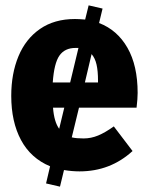

<svg xmlns="http://www.w3.org/2000/svg" viewBox="-20 -622 551 717"><path d="M275 -220 248 -109Q265 -105 292 -105Q320 -105 346.5 -116Q373 -127 405 -150L475 -58Q392 18 277 18Q249 18 219 13L204 75L152 63L167 -1Q95 -31 58.5 -99Q22 -167 22 -264Q22 -347 49 -412Q76 -477 129.5 -514Q183 -551 260 -551Q274 -551 298 -549L311 -602L363 -590L350 -536Q418 -510 456 -443.5Q494 -377 494 -275Q494 -254 490 -220ZM177 -314H242L273 -443H262Q222 -443 202 -414.5Q182 -386 177 -314ZM322 -420 297 -314H346V-321Q346 -357 340.5 -381Q335 -405 322 -420ZM220 -220H178Q182 -167 201 -141Z"/></svg>

Font: Fira Sans Condensed ExtraBold
Style: Regular
Weight: 800
Width: 3
Designer: Carrois Corporate & Edenspiekermann AG
Foundry: Carrois Corporate GbR & Edenspiekermann AG
Version: Version 4.203